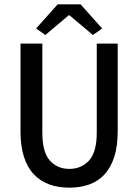

<svg xmlns="http://www.w3.org/2000/svg" viewBox="-20 -857 640 889"><path d="M301 12Q250 12 208.5 -3Q167 -18 137 -49.5Q107 -81 91 -130.5Q75 -180 75 -249V-655H176V-243Q176 -153 210.5 -114Q245 -75 301 -75Q357 -75 392.5 -114Q428 -153 428 -243V-655H525V-249Q525 -180 509 -130.5Q493 -81 464 -49.5Q435 -18 393.5 -3Q352 12 301 12ZM190 -695 147 -725 247 -837H353L453 -725L410 -695L302 -786H298Z"/></svg>

Font: SauceCodePro Nerd Font Mono
Style: Regular
Weight: 500
Monospace: yes
Designer: Paul D. Hunt, Teo Tuominen
Foundry: Adobe Systems Incorporated
Version: Version 2.030;PS 1.000;hotconv 16.6.51;makeotf.lib2.5.65220;